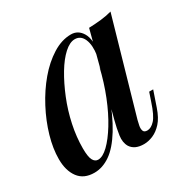

<svg xmlns="http://www.w3.org/2000/svg" viewBox="-127 -654 789 792"><g transform="rotate(-30 267.5 -257.5)"><path d="M146 -25Q168 -25 195 -51Q222 -77 250 -122.5Q278 -168 302 -228Q326 -288 342 -356L324 -247Q290 -152 254.5 -94.5Q219 -37 182 -11.5Q145 14 106 14Q56 14 31 -19.5Q6 -53 6 -108Q6 -158 22.5 -215Q39 -272 68.5 -328Q98 -384 136 -429Q174 -474 218 -501.5Q262 -529 306 -529Q340 -529 358.5 -497.5Q377 -466 367 -406L356 -400Q363 -447 350.5 -475.5Q338 -504 310 -504Q286 -504 259 -479.5Q232 -455 206.5 -412.5Q181 -370 159.5 -317Q138 -264 126 -207.5Q114 -151 114 -97Q114 -57 122.5 -41Q131 -25 146 -25ZM385 -515Q415 -516 443 -519Q471 -522 495 -529L368 -86Q365 -75 362.5 -61.5Q360 -48 363.5 -38Q367 -28 382 -28Q400 -28 418 -47.5Q436 -67 454 -122L468 -163H487L462 -90Q448 -49 428 -27Q408 -5 385.5 4.5Q363 14 342 14Q298 14 280 -14Q267 -36 271.5 -67.5Q276 -99 285 -133Z"/></g></svg>

Font: Playfair Display Medium
Style: Italic
Weight: 500
Italic angle: -14°
Designer: Claus Eggers Sørensen
Foundry: Claus Eggers Sørensen
Version: Version 1.203